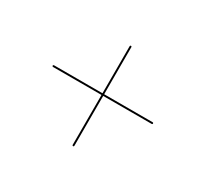

<svg xmlns="http://www.w3.org/2000/svg" viewBox="-86 -631 627 590"><g transform="rotate(30 227.5 -336.0)"><path d="M49.5 -341Q49.5 -344 53.5 -344H402Q405.5 -344 405.5 -341Q405.5 -338 402 -338H53.5Q49.5 -338 49.5 -341ZM227.5 -158Q224.5 -158 224.5 -162V-510.5Q224.5 -514 227.5 -514Q230.5 -514 230.5 -510.5V-162Q230.5 -158 227.5 -158Z"/></g></svg>

Font: Fraunces 144pt Light
Style: Regular
Weight: 300
Version: Version 1.000;[b76b70a41]